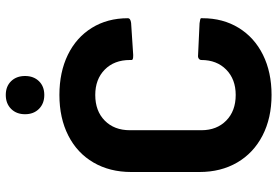

<svg xmlns="http://www.w3.org/2000/svg" viewBox="-164 -764 937 648"><g transform="rotate(-90 304.0 -440.5)"><path d="M47 -235V-466Q47 -538 79 -593Q111 -648 170 -678Q229 -708 307 -708Q384 -708 442.5 -679.5Q501 -651 533.5 -598.5Q566 -546 566 -477Q566 -468 550 -466L443 -459H439Q425 -459 425 -464V-470Q425 -523 392.5 -555Q360 -587 307 -587Q253 -587 220.5 -555Q188 -523 188 -470V-229Q188 -177 220.5 -145Q253 -113 307 -113Q360 -113 392.5 -145Q425 -177 425 -229Q425 -234 429.5 -237.5Q434 -241 442 -240L549 -235Q566 -233 566 -230V-225Q566 -156 533.5 -103Q501 -50 442.5 -21Q384 8 307 8Q229 8 170 -22.5Q111 -53 79 -108Q47 -163 47 -235ZM242 -824Q242 -853 260 -871Q278 -889 307 -889Q336 -889 353.5 -871Q371 -853 371 -824Q371 -795 353.5 -777Q336 -759 307 -759Q278 -759 260 -777Q242 -795 242 -824Z"/></g></svg>

Font: Barlow
Style: Bold
Weight: 700
Designer: Jeremy Tribby
Foundry: Jeremy Tribby
Version: Version 1.101 August 23, 2024